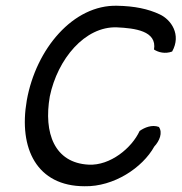

<svg xmlns="http://www.w3.org/2000/svg" viewBox="-20 -615 631 667"><path d="M73 -266C44 -99 108 32 274 32C375 34 475 -32 516 -106C534 -125 546 -154 532 -174C508 -183 482 -172 465 -160C438 -101 363 -39 288 -43C169 -49 131 -153 153 -280C180 -410 275 -524 386 -520C448 -517 526 -508 515 -443C530 -433 554 -427 578 -436C611 -495 574 -547 535 -565C495 -584 447 -594 387 -595C235 -599 105 -446 73 -266Z"/></svg>

Font: Snowfall
Style: Obl
Weight: 400
Designer: Jasper
Foundry: Cannot Into Space Fonts
Version: Version 0.9